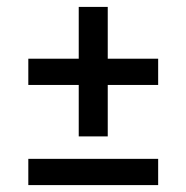

<svg xmlns="http://www.w3.org/2000/svg" viewBox="-20 -558 540 556"><path d="M62 -312H208V-163H292V-312H438V-388H292V-538H208V-388H62ZM62 -22H438V-98H62Z"/></svg>

Font: Fira Math
Style: Regular
Weight: 400
Designer: Xiangdong Zeng
Foundry: Xiangdong Zeng
Version: Version 0.3.4